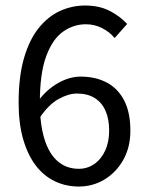

<svg xmlns="http://www.w3.org/2000/svg" viewBox="-20 -670 537 702"><path d="M268.3 12Q221 12 180.8 -7.1Q140.6 -26.2 111.1 -64.5Q81.6 -102.8 64.9 -160.4Q48.1 -218.1 48.1 -294.6Q48.1 -390.7 68 -458.5Q88 -526.3 122.1 -568.3Q156.3 -610.3 199.8 -630.1Q243.3 -649.8 291.2 -649.8Q342.7 -649.8 380.5 -630.5Q418.3 -611.3 444.9 -582.4L399.2 -531Q379.7 -554.3 352.1 -567.8Q324.5 -581.3 294.3 -581.3Q248.7 -581.3 210.3 -554.1Q171.9 -526.9 148.8 -464.2Q125.7 -401.6 125.7 -294.6Q125.7 -216.3 142.3 -162.3Q158.8 -108.3 190.7 -80.6Q222.6 -52.8 268.1 -52.8Q299.4 -52.8 324.7 -70.3Q350 -87.8 364.5 -119.3Q379.1 -150.8 379.1 -192.6Q379.1 -234.4 365.9 -264.6Q352.8 -294.8 326.6 -311.4Q300.5 -328 261 -328Q230.2 -328 193.5 -307.6Q156.8 -287.1 124 -237.7L121 -302.7Q151.6 -343.4 192.9 -366.6Q234.2 -389.9 274.8 -389.9Q330.1 -389.9 371.1 -367.8Q412 -345.7 434.4 -301.9Q456.7 -258.1 456.7 -192.6Q456.7 -131.6 430.8 -85.6Q404.9 -39.6 362.2 -13.8Q319.5 12 268.3 12Z"/></svg>

Font: SourceSans3VF
Style: Regular
Weight: 200
Designer: Paul D. Hunt
Foundry: Adobe
Version: Version 3.052;hotconv 1.1.0;makeotfexe 2.6.0